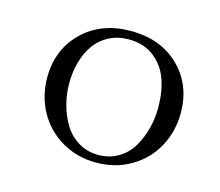

<svg xmlns="http://www.w3.org/2000/svg" viewBox="-74 -546 743 647"><g transform="rotate(15 298.0 -222.5)"><path d="M76.2 -228Q76.2 -325.7 140.9 -388.9Q205.6 -452.1 309.1 -452.1Q413.1 -452.1 477.5 -389.4Q542 -326.7 542 -228Q542 -163.6 512.9 -110.1Q483.9 -56.6 430.2 -24.9Q376.5 6.8 309.1 6.8Q241.7 6.8 188 -25.1Q134.3 -57.1 105.2 -110.6Q76.2 -164.1 76.2 -228ZM152.8 -228Q152.8 -189.5 162.8 -153.1Q172.9 -116.7 191.4 -86.7Q210 -56.6 240.7 -38.3Q271.5 -20 309.1 -20Q347.7 -20 378.2 -37.8Q408.7 -55.7 426.8 -85.7Q444.8 -115.7 454.3 -151.6Q463.9 -187.5 463.9 -226.1Q463.9 -282.2 448 -325.7Q432.1 -369.1 396.5 -396Q360.8 -422.9 309.1 -422.9Q271 -422.9 240.7 -407.2Q210.4 -391.6 191.4 -364.7Q172.4 -337.9 162.6 -303Q152.8 -268.1 152.8 -228Z"/></g></svg>

Font: Dehuti
Style: Book
Weight: 400
Version: Version 1.2